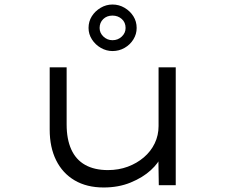

<svg xmlns="http://www.w3.org/2000/svg" viewBox="-20 -820 995 850"><path d="M439 10Q364 10 310.5 -21.5Q257 -53 228.5 -110.5Q200 -168 200 -246V-522H275V-269Q275 -204 295.5 -158.5Q316 -113 357 -90Q398 -67 458 -67Q505 -67 545.5 -82Q586 -97 617 -123.5Q648 -150 665 -185.5Q682 -221 682 -262V-522H758V0H683L681 -124L694 -130Q683 -99 647.5 -66.5Q612 -34 558.5 -12Q505 10 439 10ZM478 -594Q451 -594 426.5 -608Q402 -622 387 -645.5Q372 -669 372 -696Q372 -725 386.5 -748Q401 -771 425.5 -785.5Q450 -800 478 -800Q507 -800 531.5 -785.5Q556 -771 570.5 -748Q585 -725 585 -696Q585 -669 570.5 -645.5Q556 -622 531.5 -608Q507 -594 478 -594ZM478 -642Q502 -642 519 -658Q536 -674 536 -696Q536 -721 519 -736Q502 -751 478 -751Q453 -751 437 -735.5Q421 -720 421 -696Q421 -674 438 -658Q455 -642 478 -642Z"/></svg>

Font: Lexend Zetta Light
Style: Regular
Weight: 300
Designer: Bonnie Shaver-Troup, Thomas Jockin
Foundry: Lexend
Version: Version 1.007